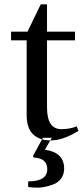

<svg xmlns="http://www.w3.org/2000/svg" viewBox="-20 -636 384 886"><path d="M31 -450H103V-102Q103 -14 174 7L178 0H219L212 12H214Q271 12 342 -32L334 -53Q303 -40 263 -40Q197 -40 197 -140V-450H326V-490H197V-616H168L107 -490H31ZM110 201Q198 201 198 145Q198 94 136 91L132 84L174 7Q192 12 212 12L187 55Q276 67 276 142Q276 169 262 188Q248 207 226 215Q204 223 186.5 226.5Q169 230 154 230Q131 230 110 227Z"/></svg>

Font: Heuristica
Style: Regular
Weight: 400
Version: Version 1.0.1 ; ttfautohint (v1.4.1)